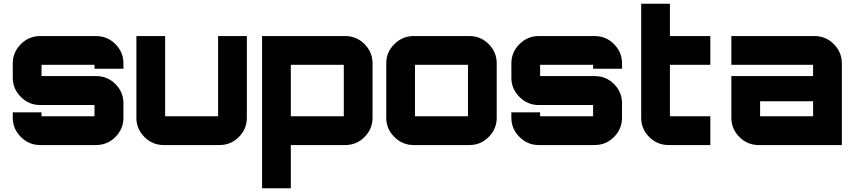

<svg xmlns="http://www.w3.org/2000/svg" viewBox="-20 -772 4555 1022"><path d="M637 -435V-406H483V-427H201V-367H491Q552 -367 594.5 -324.5Q637 -282 637 -222V-145Q637 -86 594.5 -43Q552 0 491 0H193Q134 0 91 -43Q48 -86 48 -145V-174H201V-153H483V-213H193Q134 -213 91 -256Q48 -299 48 -358V-435Q48 -494 91 -537Q134 -580 193 -580H491Q552 -580 594.5 -537Q637 -494 637 -435Z M1141 -580H1294V-145Q1294 -86 1251.5 -43Q1209 0 1149 0H851Q791 0 748.5 -43Q706 -86 706 -145V-580H859V-153H1141Z M1818 -580Q1878 -580 1920.5 -537Q1963 -494 1963 -435V-145Q1963 -86 1920.5 -43Q1878 0 1818 0H1528V230H1375V-580ZM1528 -427V-153H1810V-427Z M2181 -580H2479Q2539 -580 2581.5 -537Q2624 -494 2624 -435V-145Q2624 -86 2581.5 -43Q2539 0 2479 0H2181Q2122 0 2079 -43Q2036 -86 2036 -145V-435Q2036 -494 2079 -537Q2122 -580 2181 -580ZM2189 -427V-153H2471V-427Z M3291 -435V-406H3137V-427H2855V-367H3145Q3206 -367 3248.5 -324.5Q3291 -282 3291 -222V-145Q3291 -86 3248.5 -43Q3206 0 3145 0H2847Q2788 0 2745 -43Q2702 -86 2702 -145V-174H2855V-153H3137V-213H2847Q2788 -213 2745 -256Q2702 -299 2702 -358V-435Q2702 -494 2745 -537Q2788 -580 2847 -580H3145Q3206 -580 3248.5 -537Q3291 -494 3291 -435Z M3761 -427H3546V-153H3761V0H3539Q3478 0 3435.5 -43Q3393 -86 3393 -145V-752H3546V-580H3761Z M4316 -580Q4376 -580 4418.5 -537Q4461 -494 4461 -435V0H4018Q3958 0 3915.5 -43Q3873 -86 3873 -145V-367H4308V-427H3873V-580ZM4308 -153V-233H4026V-153Z"/></svg>

Font: Orbitron
Style: Black
Weight: 900
Designer: Matt McInerney
Foundry: Matt McInerney
Version: 1.000